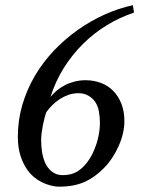

<svg xmlns="http://www.w3.org/2000/svg" viewBox="-20 -699 540 731"><path d="M453.6 -237.8Q453.6 -214.8 448 -190.9Q442.4 -167 432.1 -143.8Q421.9 -120.6 408 -99.4Q394 -78.1 377.4 -61Q342.3 -24.4 301.8 -6.3Q261.2 11.7 206.5 11.7Q189.5 11.7 172.1 7.1Q154.8 2.4 138.7 -5.6Q122.6 -13.7 108.9 -25.1Q95.2 -36.6 85.9 -49.8Q67.9 -74.7 57.9 -106.4Q47.9 -138.2 47.9 -177.7Q47.9 -241.7 65.2 -300.3Q82.5 -358.9 113 -410.6Q143.6 -462.4 185.3 -506.3Q227.1 -550.3 275.6 -584.7Q324.2 -619.1 377.7 -643.3Q431.2 -667.5 485.8 -679.2L490.2 -650.9Q436.5 -633.3 387.2 -603.3Q337.9 -573.2 296.4 -532.2Q254.9 -491.2 222.9 -440.2Q190.9 -389.2 172.4 -330.1Q182.6 -342.8 196.3 -354.2Q210 -365.7 226.8 -374.5Q243.7 -383.3 263.7 -388.4Q283.7 -393.6 305.7 -393.6Q336.9 -393.6 364.3 -383.3Q391.6 -373 411.1 -353Q431.2 -332.5 442.4 -303.5Q453.6 -274.4 453.6 -237.8ZM360.4 -230Q360.4 -254.9 356.4 -275.4Q352.5 -295.9 342.8 -310.5Q333.5 -324.7 316.9 -334.5Q300.3 -344.2 279.3 -344.2Q258.8 -344.2 240.7 -337.9Q222.7 -331.5 207 -321.3Q191.4 -311 178.7 -298.3Q166 -285.6 156.7 -272.5Q153.3 -264.2 149.9 -251.2Q146.5 -238.3 143.6 -223.6Q140.6 -209 138.7 -194.1Q136.7 -179.2 136.7 -167Q136.7 -142.1 140.1 -120.1Q143.6 -98.1 151.9 -79.1Q160.6 -59.1 177.7 -45.7Q194.8 -32.2 218.3 -32.2Q250 -32.2 271.5 -44.4Q293 -56.6 312 -81.1Q323.7 -96.2 332.5 -114.5Q341.3 -132.8 347.7 -152.6Q354 -172.4 357.2 -192.4Q360.4 -212.4 360.4 -230Z"/></svg>

Font: PT Astra Serif
Style: Italic
Weight: 400
Italic angle: -16°
Designer: A.Korolkova, I. Chaeva
Foundry: ParaType Ltd
Version: Version 1.001